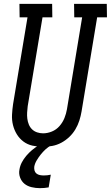

<svg xmlns="http://www.w3.org/2000/svg" viewBox="-20 -755 576 998"><path d="M203 8Q175 8 148.5 2Q122 -4 101.5 -19.5Q81 -35 67.5 -57Q54 -79 47.5 -105Q41 -131 42.5 -159Q44 -187 48 -214L123 -665H82L81 -735H251L252 -665H201L124 -203Q122 -186 121 -170Q120 -154 122 -138Q124 -122 130 -107.5Q136 -93 147 -82.5Q158 -72 173 -67Q188 -62 204 -62Q227 -62 250 -71.5Q273 -81 289.5 -100Q306 -119 315 -141.5Q324 -164 328 -187L407 -665H366L365 -735H535L536 -665H485L404 -176Q400 -152 392.5 -128.5Q385 -105 372 -83Q359 -61 340 -43Q321 -25 298.5 -13Q276 -1 251.5 3.5Q227 8 203 8ZM187 223Q166 223 144.5 218Q123 213 107.5 200.5Q92 188 84.5 168Q77 148 81 127Q84 107 93.5 89Q103 71 116.5 55Q130 39 146 25.5Q162 12 180 1L196 -8H248L247 0Q230 9 216.5 21.5Q203 34 191.5 48.5Q180 63 170.5 79Q161 95 158 112Q157 122 159.5 131.5Q162 141 169.5 147Q177 153 187 155Q197 157 208 157Q217 157 226 156Q235 155 244 153L233 219Q222 221 210.5 222Q199 223 187 223Z"/></svg>

Font: Iosevka Curly Slab
Style: Italic
Weight: 400
Italic angle: -9°
Monospace: yes
Designer: Belleve Invis
Foundry: Belleve Invis
Version: Version 22.1.2; ttfautohint (v1.8.4)